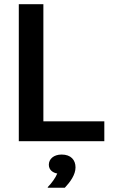

<svg xmlns="http://www.w3.org/2000/svg" viewBox="-20 -670 540 911"><path d="M475 0V-94.2H185.8V-650H69.2V0ZM287.5 220.8C313.3 193.3 338.3 159.2 338.3 124.2C338.3 89.2 316.7 63.3 272.5 63.3C234.2 63.3 211.7 85 211.7 111.7C211.7 137.5 232.5 150 251.7 153.3C244.2 172.5 223.3 201.7 206.7 217.5V220.8Z"/></svg>

Font: Familjen Grotesk Medium
Style: Regular
Weight: 500
Designer: Anders Wikstroem, Jonas Baeckman, Matilda Gysing, Kristian Moeller
Foundry: Familjen STHLM AB
Version: Version 2.000